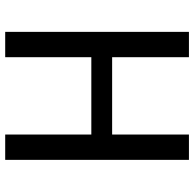

<svg xmlns="http://www.w3.org/2000/svg" viewBox="-24 -704 729 720"><g transform="rotate(90 340.0 -344.5)"><path d="M195 0V-323H485V0H580V-689H485V-401H195V-689H100V0Z"/></g></svg>

Font: FiraGO Unicode
Style: Regular
Weight: 400
Designer: bBox Type
Foundry: bBox Type GmbH
Version: Version 1.001;PS 001.001;hotconv 1.0.88;makeotf.lib2.5.64775